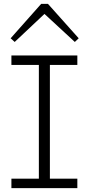

<svg xmlns="http://www.w3.org/2000/svg" viewBox="-20 -973 459 993"><path d="M181 -28V-661H238V-28ZM39 0V-49H380V0ZM39 -637V-686H380V-637ZM56 -756 35 -775 193 -953H228L387 -775L367 -756L210 -901Z"/></svg>

Font: BioRhyme Light
Style: Regular
Weight: 300
Designer: Aoife Mooney
Foundry: Aoife Mooney Type
Version: Version 1.600;gftools[0.9.33]